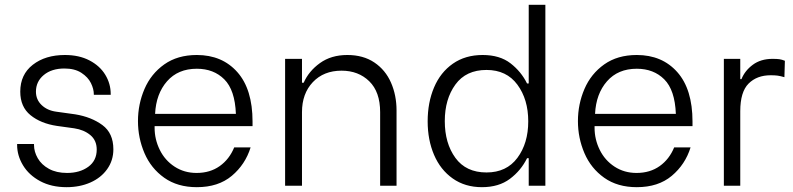

<svg xmlns="http://www.w3.org/2000/svg" viewBox="-20 -770 3287 796"><path d="M51 -169V-173H121V-169Q121 -141 136.5 -114Q152 -87 183 -70Q214 -53 258 -53Q311 -53 346 -78.5Q381 -104 381 -150Q381 -188 354.5 -210Q328 -232 288 -238L216 -248Q149 -258 106.5 -292.5Q64 -327 64 -390Q64 -461 116 -501.5Q168 -542 249 -542Q308 -542 351 -519.5Q394 -497 416.5 -460Q439 -423 439 -380V-377H369V-379Q369 -401 357 -425.5Q345 -450 317.5 -468Q290 -486 247 -486Q194 -486 161.5 -459Q129 -432 129 -390Q129 -357 152.5 -334.5Q176 -312 213 -307L292 -296Q359 -285 404.5 -251.5Q450 -218 450 -151Q450 -105 424.5 -69Q399 -33 355 -13.5Q311 6 256 6Q193 6 146.5 -19Q100 -44 75.5 -84.5Q51 -125 51 -169Z M552 -268Q552 -338 579 -401Q606 -464 661 -503Q716 -542 796 -542Q901 -542 964 -471Q1027 -400 1027 -266V-247H621V-240Q621 -192 642.5 -148.5Q664 -105 704 -79Q744 -53 795 -53Q851 -53 891 -81.5Q931 -110 951 -159H1019Q997 -88 941 -41Q885 6 796 6Q716 6 661 -33Q606 -72 579 -135Q552 -198 552 -268ZM958 -298Q954 -397 910 -441Q866 -485 796 -485Q718 -485 672.5 -433Q627 -381 623 -298Z M1162 -526H1232V-427H1239Q1260 -475 1306.5 -508.5Q1353 -542 1420 -542Q1486 -542 1532 -511Q1578 -480 1601 -427.5Q1624 -375 1624 -312V0H1556V-305Q1556 -389 1511 -433Q1466 -477 1396 -477Q1322 -477 1277 -429.5Q1232 -382 1232 -305V0H1162Z M1753 -267Q1753 -345 1779.5 -407.5Q1806 -470 1857.5 -506Q1909 -542 1981 -542Q2052 -542 2096.5 -507.5Q2141 -473 2165 -424H2172V-750H2241V0H2172V-114H2165Q2140 -63 2094 -28.5Q2048 6 1978 6Q1908 6 1857 -30Q1806 -66 1779.5 -128Q1753 -190 1753 -267ZM2170 -267Q2170 -358 2125 -419Q2080 -480 1997 -480Q1912 -480 1868 -419.5Q1824 -359 1824 -268Q1824 -176 1868 -115.5Q1912 -55 1997 -55Q2080 -55 2125 -115.5Q2170 -176 2170 -267Z M2376 -268Q2376 -338 2403 -401Q2430 -464 2485 -503Q2540 -542 2620 -542Q2725 -542 2788 -471Q2851 -400 2851 -266V-247H2445V-240Q2445 -192 2466.5 -148.5Q2488 -105 2528 -79Q2568 -53 2619 -53Q2675 -53 2715 -81.5Q2755 -110 2775 -159H2843Q2821 -88 2765 -41Q2709 6 2620 6Q2540 6 2485 -33Q2430 -72 2403 -135Q2376 -198 2376 -268ZM2782 -298Q2778 -397 2734 -441Q2690 -485 2620 -485Q2542 -485 2496.5 -433Q2451 -381 2447 -298Z M2981 -526H3049V-442H3054Q3068 -477 3101 -501.5Q3134 -526 3183 -526Q3201 -526 3211.5 -524.5Q3222 -523 3234 -518L3232 -450Q3215 -455 3203.5 -456.5Q3192 -458 3175 -458Q3118 -458 3083.5 -423.5Q3049 -389 3049 -309V0H2981Z"/></svg>

Font: Be Vietnam Light
Style: Regular
Weight: 300
Designer: Gabriel Lam
Foundry: TypeRant
Version: Version 4.000